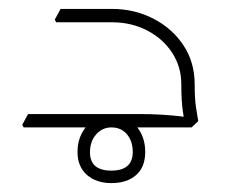

<svg xmlns="http://www.w3.org/2000/svg" viewBox="-20 -286 525 431"><path d="M387 -97Q387 -136 366.5 -167.5Q346 -199 310.5 -217.5Q275 -236 231 -236H114V-247L116 -266H231Q282 -266 324.5 -244Q367 -222 392 -184Q417 -146 417 -97ZM33 0 30 -6 43 -30H145V0ZM43 0V-30H294Q319 -30 343.5 -28.5Q368 -27 384 -25Q400 -23 400 -23V0ZM106 -236 103 -242 116 -266H218V-236ZM396 0Q394 -13 390.5 -36Q387 -59 387 -97H417Q417 -64 420 -45Q423 -26 425 -14L410 0ZM230 125Q196 125 175 106.5Q154 88 154 55Q154 20 176 -4.5Q198 -29 230 -29Q262 -29 284 -5Q306 19 306 55Q306 89 285.5 107Q265 125 230 125ZM230 97Q278 97 278 55Q278 31 265 15.5Q252 0 230 0Q210 0 196 15.5Q182 31 182 56Q182 97 230 97Z"/></svg>

Font: Fustat ExtraLight
Style: Regular
Weight: 250
Designer: Mohamed Gaber, Khaled Hosny, Laura Garcia Mut
Foundry: Kief Type Foundry, Alif Type Foundry, Hard Type Foundry
Version: Version 1.007